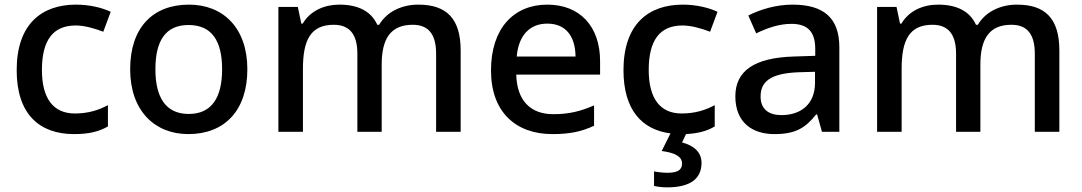

<svg xmlns="http://www.w3.org/2000/svg" viewBox="-20 -569 4673 829"><path d="M300 10C365 10 407 -1 446 -23V-115C407 -94 362 -79 303 -79C210 -79 161 -144 161 -267C161 -394 208 -459 307 -459C345 -459 389 -446 426 -432L458 -518C423 -535 368 -549 308 -549C160 -549 52 -465 52 -266C52 -75 151 10 300 10Z M1048 -270C1048 -449 943 -549 796 -549C639 -549 542 -449 542 -270C542 -91 648 10 793 10C949 10 1048 -91 1048 -270ZM651 -270C651 -392 694 -461 794 -461C895 -461 939 -392 939 -270C939 -149 895 -77 795 -77C695 -77 651 -149 651 -270Z M1786 -549C1718 -549 1652 -521 1617 -462H1609C1582 -521 1526 -549 1445 -549C1381 -549 1320 -523 1287 -467H1281L1266 -539H1182V0H1288V-272C1288 -394 1320 -462 1421 -462C1490 -462 1523 -420 1523 -337V0H1628V-290C1628 -401 1666 -462 1762 -462C1831 -462 1863 -420 1863 -337V0H1969V-351C1969 -490 1907 -549 1786 -549Z M2343 -549C2198 -549 2100 -446 2100 -265C2100 -84 2208 10 2365 10C2441 10 2491 -1 2545 -26V-114C2488 -89 2438 -76 2369 -76C2269 -76 2212 -136 2209 -247H2571V-305C2571 -455 2484 -549 2343 -549ZM2343 -467C2426 -467 2464 -409 2465 -325H2211C2219 -416 2267 -467 2343 -467Z M3009 134C3009 84 2970 58 2925 46L2942 10C2995 7 3032 -3 3066 -23V-115C3027 -94 2982 -79 2923 -79C2830 -79 2781 -144 2781 -267C2781 -394 2828 -459 2927 -459C2965 -459 3009 -446 3046 -432L3078 -518C3043 -535 2988 -549 2928 -549C2780 -549 2672 -465 2672 -266C2672 -95 2751 -9 2875 7L2837 83C2890 90 2925 105 2925 137C2925 167 2902 177 2862 177C2843 177 2818 174 2804 171V234C2818 237 2838 240 2860 240C2963 240 3009 201 3009 134Z M3402 -549C3330 -549 3262 -528 3211 -502L3245 -425C3291 -447 3342 -466 3397 -466C3462 -466 3500 -437 3500 -358V-328L3408 -325C3237 -320 3155 -263 3155 -153C3155 -41 3227 10 3324 10C3414 10 3457 -16 3504 -75H3508L3529 0H3604V-365C3604 -491 3537 -549 3402 -549ZM3427 -257 3499 -259V-212C3499 -118 3437 -72 3354 -72C3301 -72 3264 -96 3264 -152C3264 -215 3304 -252 3427 -257Z M4371 -549C4303 -549 4237 -521 4202 -462H4194C4167 -521 4111 -549 4030 -549C3966 -549 3905 -523 3872 -467H3866L3851 -539H3767V0H3873V-272C3873 -394 3905 -462 4006 -462C4075 -462 4108 -420 4108 -337V0H4213V-290C4213 -401 4251 -462 4347 -462C4416 -462 4448 -420 4448 -337V0H4554V-351C4554 -490 4492 -549 4371 -549Z"/></svg>

Font: Noto Sans Bassa Vah Medium
Style: Regular
Weight: 500
Designer: Monotype Design Team
Foundry: Monotype Imaging Inc.
Version: Version 2.002